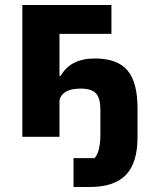

<svg xmlns="http://www.w3.org/2000/svg" viewBox="-20 -545 614 765"><path d="M273 200V85H357Q380 59 380 -11V-106Q380 -155 362 -173.5Q344 -192 301 -192Q260 -192 238.5 -177Q217 -162 217 -139V0H69V-525H424V-410H217V-243H222Q261 -312 358 -312Q447 -312 487.5 -265Q528 -218 528 -113V1Q528 104 481.5 152Q435 200 338 200Z"/></svg>

Font: Anuphan
Style: Bold
Weight: 700
Designer: Mike Abbink, Paul van der Laan, Pieter van Rosmalen, Mint Tantisuwanna
Foundry: Bold Monday; Cadson Demak
Version: Version 3.002;hotconv 1.0.109;makeotfexe 2.5.65596